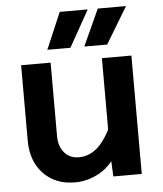

<svg xmlns="http://www.w3.org/2000/svg" viewBox="-55 -834 760 895"><g transform="rotate(-5 325.0 -387.0)"><path d="M195 -554V-210Q195 -162 220.5 -132.5Q246 -103 288 -103Q336 -103 374.5 -136.5Q413 -170 448 -246L468 -120Q432 -51 376.5 -19.5Q321 12 261 12Q198 12 152.5 -15Q107 -42 82 -89.5Q57 -137 57 -202V-554ZM573 -554V0H440L435 -107V-554ZM185 -615 258 -786H389L293 -615ZM358 -615 436 -786H568L465 -615Z"/></g></svg>

Font: Azeret Mono Thin SemiBold
Style: Regular
Weight: 600
Version: Version 1.002